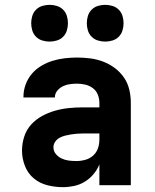

<svg xmlns="http://www.w3.org/2000/svg" viewBox="-20 -766 640 794"><path d="M240 8Q208 8 176 0Q144 -8 119.5 -28.5Q95 -49 83 -80Q71 -111 71 -143Q71 -172 80 -200.5Q89 -229 108.5 -250.5Q128 -272 153.5 -286Q179 -300 207 -308Q235 -316 264 -319Q293 -322 322 -322H391V-341Q391 -358 384.5 -374.5Q378 -391 364 -401.5Q350 -412 333 -416Q316 -420 299 -420Q284 -420 269 -418Q254 -416 240.5 -409.5Q227 -403 217 -391Q207 -379 207 -364V-363H77V-366Q77 -392 86 -416.5Q95 -441 111.5 -460.5Q128 -480 150.5 -493.5Q173 -507 197.5 -514.5Q222 -522 247.5 -525Q273 -528 299 -528Q326 -528 353.5 -524.5Q381 -521 407 -511Q433 -501 455 -484.5Q477 -468 492.5 -445.5Q508 -423 514.5 -396Q521 -369 521 -341V0H391V-86Q382 -64 366.5 -45.5Q351 -27 330.5 -14.5Q310 -2 286.5 3Q263 8 240 8ZM295 -100Q314 -100 332.5 -105Q351 -110 365 -122.5Q379 -135 385 -152.5Q391 -170 391 -189V-214H322Q310 -214 297.5 -213Q285 -212 273 -210Q261 -208 249 -205Q237 -202 226 -196Q215 -190 208 -179.5Q201 -169 201 -157Q201 -141 211 -129Q221 -117 235 -110.5Q249 -104 264.5 -102Q280 -100 295 -100ZM415 -594Q400 -594 385 -598.5Q370 -603 359 -614Q348 -625 343.5 -640Q339 -655 339 -670Q339 -685 343.5 -700Q348 -715 359 -726Q370 -737 385 -741.5Q400 -746 415 -746Q430 -746 445 -741.5Q460 -737 471 -726Q482 -715 486.5 -700Q491 -685 491 -670Q491 -655 486.5 -640Q482 -625 471 -614Q460 -603 445 -598.5Q430 -594 415 -594ZM185 -594Q170 -594 155 -598.5Q140 -603 129 -614Q118 -625 113.5 -640Q109 -655 109 -670Q109 -685 113.5 -700Q118 -715 129 -726Q140 -737 155 -741.5Q170 -746 185 -746Q200 -746 215 -741.5Q230 -737 241 -726Q252 -715 256.5 -700Q261 -685 261 -670Q261 -655 256.5 -640Q252 -625 241 -614Q230 -603 215 -598.5Q200 -594 185 -594Z"/></svg>

Font: Iosevka Extrabold Extended
Style: Regular
Weight: 800
Width: 7
Monospace: yes
Designer: Belleve Invis
Foundry: Belleve Invis
Version: Version 32.5.0; ttfautohint (v1.8.4)